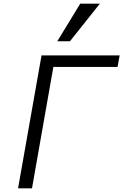

<svg xmlns="http://www.w3.org/2000/svg" viewBox="-20 -1027 672 1047"><path d="M206.5 -725H632.5L621 -662H271L154.5 0H78.5ZM292.5 -802 417.5 -1007H524.5L361.5 -802Z"/></svg>

Font: JuliaMono Light
Style: Italic
Weight: 300
Italic angle: -9°
Monospace: yes
Designer: cormullion
Foundry: corm
Version: Version 0.054; ttfautohint (v1.8.4)